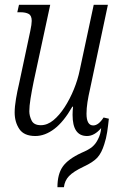

<svg xmlns="http://www.w3.org/2000/svg" viewBox="-20 -556 502 799"><path d="M127 10Q80 10 60.5 -19Q41 -48 41 -88Q41 -112 46.5 -144.5Q52 -177 59 -206L106 -427Q112 -455 112 -469Q112 -491 99.5 -498Q87 -505 65 -505H52L59 -536H189L120 -216Q112 -177 107 -145.5Q102 -114 102 -93Q102 -74 111.5 -54.5Q121 -35 150 -35Q177 -35 202 -55.5Q227 -76 249 -110Q271 -144 287.5 -184.5Q304 -225 312 -265L370 -536H429L355 -187Q348 -157 344 -131Q340 -105 340 -83Q340 -34 368 -34Q390 -34 411 -67L433 -62Q430 -33 426 -6.5Q422 20 414 44Q403 80 385.5 99.5Q368 119 327 138Q285 158 267 177Q249 196 246 223H219Q219 169 241 137.5Q263 106 319 80Q350 67 364.5 54.5Q379 42 388 23Q399 2 401 -23Q373 10 342 10Q282 10 282 -78Q282 -85 282.5 -94.5Q283 -104 284 -112H281Q245 -49 206 -19.5Q167 10 127 10Z"/></svg>

Font: Noto Serif ExtraCondensed Light
Style: Italic
Weight: 300
Width: 2
Italic angle: -12°
Designer: Monotype Design Team
Foundry: Monotype Imaging Inc.
Version: Version 2.014; ttfautohint (v1.8.4.7-5d5b)